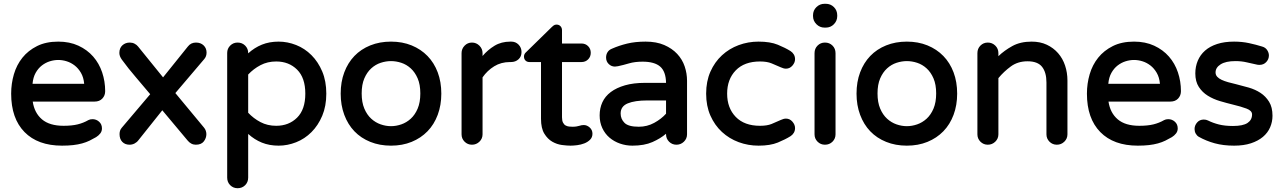

<svg xmlns="http://www.w3.org/2000/svg" viewBox="-20 -750 6777 1015"><path d="M39 -255Q39 -308 53.5 -357.5Q68 -407 98.5 -445Q129 -483 176 -506.5Q223 -530 288 -530Q348 -530 394.5 -508.5Q441 -487 472.5 -451Q504 -415 520 -367.5Q536 -320 536 -268Q536 -245 521 -229Q506 -213 480 -213H153Q162 -153 202 -119Q242 -85 316 -85Q360 -85 390.5 -92.5Q421 -100 447 -115Q456 -120 469 -120Q489 -120 504 -106.5Q519 -93 519 -71Q519 -56 510 -44.5Q501 -33 488 -25Q471 -15 453.5 -6.5Q436 2 414.5 8Q393 14 367 17Q341 20 308 20Q180 20 109.5 -52Q39 -124 39 -255ZM152 -307H425Q422 -341 408 -365Q394 -389 374.5 -404Q355 -419 332.5 -426Q310 -433 288 -433Q266 -433 243.5 -426Q221 -419 201.5 -404Q182 -389 168.5 -365Q155 -341 152 -307Z M611 -470Q611 -496 627 -510.5Q643 -525 666 -525Q680 -525 691.5 -519Q703 -513 710 -504L842 -341L973 -504Q989 -525 1016 -525Q1041 -525 1056.5 -510Q1072 -495 1072 -472Q1072 -452 1060 -438L907 -258L1058 -76Q1065 -68 1068 -58.5Q1071 -49 1071 -41Q1071 -20 1057.5 -2.5Q1044 15 1015 15Q1002 15 991 9Q980 3 972 -7L838 -167L712 -9Q704 2 691.5 8.5Q679 15 665 15Q641 15 626.5 0Q612 -15 612 -41Q612 -50 614.5 -58.5Q617 -67 624 -75L774 -252Q736 -298 697.5 -342.5Q659 -387 624 -435Q611 -453 611 -470Z M1236 -525Q1260 -525 1276 -509Q1292 -493 1292 -470V-468Q1325 -498 1364.5 -514Q1404 -530 1453 -530Q1500 -530 1545.5 -512Q1591 -494 1626.5 -458.5Q1662 -423 1683.5 -372Q1705 -321 1705 -255Q1705 -189 1683.5 -138Q1662 -87 1626.5 -51.5Q1591 -16 1545.5 2Q1500 20 1453 20Q1404 20 1364.5 4Q1325 -12 1292 -42V189Q1292 213 1276 229Q1260 245 1236 245Q1213 245 1197 229Q1181 213 1181 189V-470Q1181 -493 1197 -509Q1213 -525 1236 -525ZM1440 -85Q1507 -85 1550.5 -128Q1594 -171 1594 -255Q1594 -339 1550.5 -382Q1507 -425 1440 -425Q1394 -425 1357 -405.5Q1320 -386 1292 -356V-154Q1320 -124 1357 -104.5Q1394 -85 1440 -85Z M2047 -530Q2107 -530 2156 -510Q2205 -490 2240 -454Q2275 -418 2294 -367.5Q2313 -317 2313 -255Q2313 -194 2294 -143Q2275 -92 2240 -56Q2205 -20 2156 0Q2107 20 2047 20Q1987 20 1937.5 0Q1888 -20 1853.5 -56Q1819 -92 1800 -143Q1781 -194 1781 -255Q1781 -317 1800 -367.5Q1819 -418 1853.5 -454Q1888 -490 1937.5 -510Q1987 -530 2047 -530ZM1892 -256Q1892 -209 1906 -176Q1920 -143 1942.5 -122.5Q1965 -102 1992.5 -92.5Q2020 -83 2047 -83Q2074 -83 2101.5 -92.5Q2129 -102 2151.5 -122.5Q2174 -143 2188 -176Q2202 -209 2202 -256Q2202 -303 2188 -335.5Q2174 -368 2151.5 -388.5Q2129 -409 2101.5 -418Q2074 -427 2047 -427Q2020 -427 1992.5 -418Q1965 -409 1942.5 -388.5Q1920 -368 1906 -335.5Q1892 -303 1892 -256Z M2420 -469Q2420 -492 2436 -508.5Q2452 -525 2475 -525Q2498 -525 2514.5 -508.5Q2531 -492 2531 -469V-454Q2558 -486 2594 -508Q2630 -530 2678 -530H2683Q2706 -530 2721.5 -514Q2737 -498 2737 -475Q2737 -451 2721 -436.5Q2705 -422 2681 -422H2676Q2629 -422 2592.5 -399.5Q2556 -377 2531 -341V-40Q2531 -17 2514.5 -1Q2498 15 2475 15Q2452 15 2436 -1Q2420 -17 2420 -40Z M2762 -475 2898 -608Q2901 -611 2907 -615.5Q2913 -620 2922 -620Q2935 -620 2943 -611.5Q2951 -603 2951 -590V-520H3054Q3075 -520 3089 -506Q3103 -492 3103 -471Q3103 -450 3089 -436Q3075 -422 3054 -422H2951V-130Q2951 -112 2956.5 -101.5Q2962 -91 2970.5 -86.5Q2979 -82 2988.5 -81Q2998 -80 3006 -80Q3019 -80 3027.5 -81.5Q3036 -83 3043 -85Q3049 -87 3054.5 -88Q3060 -89 3066 -89Q3083 -89 3097.5 -76Q3112 -63 3112 -43Q3112 -24 3099.5 -11.5Q3087 1 3069 8Q3051 15 3031 17.5Q3011 20 2996 20Q2977 20 2950.5 16.5Q2924 13 2899.5 -1Q2875 -15 2857.5 -43.5Q2840 -72 2840 -122V-422H2779Q2766 -422 2758 -430Q2750 -438 2750 -451Q2750 -465 2762 -475Z M3390 -312H3501Q3500 -372 3470 -398Q3440 -424 3377 -424Q3336 -424 3305.5 -415Q3275 -406 3247 -400Q3237 -398 3231 -398Q3212 -398 3198 -411.5Q3184 -425 3184 -446Q3184 -462 3192 -474.5Q3200 -487 3216 -493Q3252 -509 3295 -519.5Q3338 -530 3393 -530Q3450 -530 3491.5 -512Q3533 -494 3560 -465Q3587 -436 3599.5 -399Q3612 -362 3612 -323V-40Q3612 -17 3595.5 -1Q3579 15 3556 15Q3533 15 3517 -1Q3501 -17 3501 -40V-43Q3472 -18 3429 1Q3386 20 3323 20Q3289 20 3257.5 9Q3226 -2 3202 -22.5Q3178 -43 3164 -73Q3150 -103 3150 -140Q3150 -178 3164.5 -209.5Q3179 -241 3209 -263.5Q3239 -286 3284 -299Q3329 -312 3390 -312ZM3357 -80Q3401 -80 3438.5 -100.5Q3476 -121 3501 -149V-219H3402Q3336 -219 3298.5 -203.5Q3261 -188 3261 -150Q3261 -121 3281.5 -100.5Q3302 -80 3357 -80Z M3990 -530Q4052 -530 4092 -513.5Q4132 -497 4159 -480Q4170 -473 4176.5 -462Q4183 -451 4183 -437Q4183 -419 4169 -403Q4155 -387 4135 -387Q4123 -387 4108 -394Q4083 -405 4059 -415Q4035 -425 3998 -425Q3915 -425 3869.5 -378Q3824 -331 3824 -255Q3824 -179 3869.5 -132Q3915 -85 3998 -85Q4035 -85 4058.5 -94.5Q4082 -104 4108 -116Q4123 -123 4135 -123Q4155 -123 4169 -107Q4183 -91 4183 -73Q4183 -59 4176.5 -48Q4170 -37 4159 -30Q4132 -13 4092 3.5Q4052 20 3990 20Q3935 20 3885 1.5Q3835 -17 3796.5 -52.5Q3758 -88 3735.5 -139Q3713 -190 3713 -255Q3713 -320 3735.5 -371Q3758 -422 3796.5 -457.5Q3835 -493 3885 -511.5Q3935 -530 3990 -530Z M4286 -40V-469Q4286 -493 4302 -509Q4318 -525 4341 -525Q4365 -525 4381 -509Q4397 -493 4397 -469V-40Q4397 -17 4381 -1Q4365 15 4341 15Q4318 15 4302 -1Q4286 -17 4286 -40ZM4339 -730H4345Q4371 -730 4388.5 -712.5Q4406 -695 4406 -669V-665Q4406 -640 4388.5 -622Q4371 -604 4345 -604H4339Q4314 -604 4296 -622Q4278 -640 4278 -665V-669Q4278 -695 4296 -712.5Q4314 -730 4339 -730Z M4774 -530Q4834 -530 4883 -510Q4932 -490 4967 -454Q5002 -418 5021 -367.5Q5040 -317 5040 -255Q5040 -194 5021 -143Q5002 -92 4967 -56Q4932 -20 4883 0Q4834 20 4774 20Q4714 20 4664.5 0Q4615 -20 4580.5 -56Q4546 -92 4527 -143Q4508 -194 4508 -255Q4508 -317 4527 -367.5Q4546 -418 4580.5 -454Q4615 -490 4664.5 -510Q4714 -530 4774 -530ZM4619 -256Q4619 -209 4633 -176Q4647 -143 4669.5 -122.5Q4692 -102 4719.5 -92.5Q4747 -83 4774 -83Q4801 -83 4828.5 -92.5Q4856 -102 4878.5 -122.5Q4901 -143 4915 -176Q4929 -209 4929 -256Q4929 -303 4915 -335.5Q4901 -368 4878.5 -388.5Q4856 -409 4828.5 -418Q4801 -427 4774 -427Q4747 -427 4719.5 -418Q4692 -409 4669.5 -388.5Q4647 -368 4633 -335.5Q4619 -303 4619 -256Z M5147 -40V-469Q5147 -493 5163 -509Q5179 -525 5202 -525Q5225 -525 5241.5 -509Q5258 -493 5258 -469V-453Q5289 -483 5331.5 -506.5Q5374 -530 5434 -530Q5479 -530 5514 -513.5Q5549 -497 5573.5 -469Q5598 -441 5610.5 -403.5Q5623 -366 5623 -324V-40Q5623 -17 5606.5 -1Q5590 15 5567 15Q5544 15 5528 -1Q5512 -17 5512 -40V-314Q5512 -367 5489 -396.5Q5466 -426 5412 -426Q5361 -426 5324 -399Q5287 -372 5258 -337V-40Q5258 -17 5241.5 -1Q5225 15 5202 15Q5179 15 5163 -1Q5147 -17 5147 -40Z M5726 -255Q5726 -308 5740.5 -357.5Q5755 -407 5785.5 -445Q5816 -483 5863 -506.5Q5910 -530 5975 -530Q6035 -530 6081.5 -508.5Q6128 -487 6159.5 -451Q6191 -415 6207 -367.5Q6223 -320 6223 -268Q6223 -245 6208 -229Q6193 -213 6167 -213H5840Q5849 -153 5889 -119Q5929 -85 6003 -85Q6047 -85 6077.5 -92.5Q6108 -100 6134 -115Q6143 -120 6156 -120Q6176 -120 6191 -106.5Q6206 -93 6206 -71Q6206 -56 6197 -44.5Q6188 -33 6175 -25Q6158 -15 6140.5 -6.5Q6123 2 6101.5 8Q6080 14 6054 17Q6028 20 5995 20Q5867 20 5796.5 -52Q5726 -124 5726 -255ZM5839 -307H6112Q6109 -341 6095 -365Q6081 -389 6061.5 -404Q6042 -419 6019.5 -426Q5997 -433 5975 -433Q5953 -433 5930.5 -426Q5908 -419 5888.5 -404Q5869 -389 5855.5 -365Q5842 -341 5839 -307Z M6344 -118Q6356 -118 6366 -113Q6392 -100 6423.5 -92Q6455 -84 6498 -84Q6551 -84 6575 -100Q6599 -116 6599 -145Q6599 -165 6569.5 -176Q6540 -187 6498 -197Q6465 -205 6429.5 -215.5Q6394 -226 6365 -244Q6336 -262 6317.5 -290.5Q6299 -319 6299 -362Q6299 -398 6312 -429Q6325 -460 6350.5 -482.5Q6376 -505 6414.5 -517.5Q6453 -530 6504 -530Q6546 -530 6583 -522Q6620 -514 6652 -504Q6670 -499 6679 -485Q6688 -471 6688 -457Q6688 -437 6674 -422Q6660 -407 6638 -407Q6633 -407 6629.5 -407.5Q6626 -408 6622 -409Q6598 -414 6570.5 -420.5Q6543 -427 6511 -427Q6460 -427 6433 -410Q6406 -393 6406 -367Q6406 -354 6414.5 -344.5Q6423 -335 6438 -328Q6453 -321 6472.5 -315.5Q6492 -310 6514 -305Q6547 -297 6581.5 -287Q6616 -277 6643.5 -259Q6671 -241 6689 -212Q6707 -183 6707 -138Q6707 -106 6694.5 -77Q6682 -48 6656.5 -26.5Q6631 -5 6593 7.5Q6555 20 6504 20Q6447 20 6401.5 7.5Q6356 -5 6317 -27Q6307 -33 6301 -44Q6295 -55 6295 -68Q6295 -87 6308.5 -102.5Q6322 -118 6344 -118Z"/></svg>

Font: Varela Round Precious
Style: Medium
Weight: 500
Designer: Joe Prince
Foundry: Joe Prince
Version: Version 1.000